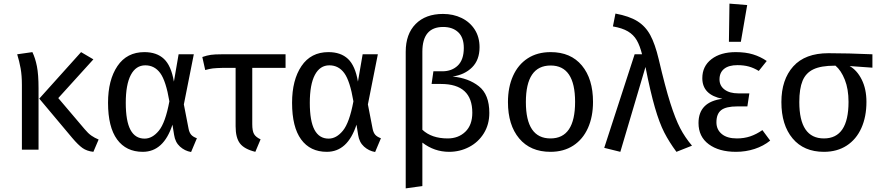

<svg xmlns="http://www.w3.org/2000/svg" viewBox="-20 -827 4868 1061"><path d="M193 -339V0H101V-357Q101 -410 94 -449Q87 -488 75 -527L159 -539Q175 -506 184 -460.5Q193 -415 193 -339ZM302 -285 448 -113Q467 -90 485 -77.5Q503 -65 525 -56L496 12Q460 8 436 -9Q412 -26 379 -65L197 -282L428 -539L496 -499Z M941 -376 967 -527H1051L996 -250L1022 -116Q1026 -95 1036 -83Q1046 -71 1068 -63L1036 13Q1001 7 974.5 -17Q948 -41 942 -82L933 -138Q884 12 769 12Q677 12 627 -56.5Q577 -125 577 -259Q577 -385 629 -462Q681 -539 778 -539Q846 -539 886 -501.5Q926 -464 941 -376ZM675 -259Q675 -158 701 -109.5Q727 -61 779 -61Q822 -61 858 -105Q894 -149 916 -267Q897 -380 865.5 -423Q834 -466 783 -466Q731 -466 703 -413Q675 -360 675 -259Z M1374 -452V-141Q1374 -103 1384 -86Q1394 -69 1420 -57L1391 12Q1330 -3 1306 -34.5Q1282 -66 1282 -129V-452H1213Q1174 -451 1156.5 -449Q1139 -447 1114 -440L1098 -512Q1124 -521 1145.5 -524Q1167 -527 1205 -527H1558V-452Z M1958 -376 1984 -527H2068L2013 -250L2039 -116Q2043 -95 2053 -83Q2063 -71 2085 -63L2053 13Q2018 7 1991.5 -17Q1965 -41 1959 -82L1950 -138Q1901 12 1786 12Q1694 12 1644 -56.5Q1594 -125 1594 -259Q1594 -385 1646 -462Q1698 -539 1795 -539Q1863 -539 1903 -501.5Q1943 -464 1958 -376ZM1692 -259Q1692 -158 1718 -109.5Q1744 -61 1796 -61Q1839 -61 1875 -105Q1911 -149 1933 -267Q1914 -380 1882.5 -423Q1851 -466 1800 -466Q1748 -466 1720 -413Q1692 -360 1692 -259Z M2684 -203Q2684 -139 2653.5 -90Q2623 -41 2572 -14.5Q2521 12 2462 12Q2380 12 2314 -39V201L2222 214V-541Q2222 -639 2277 -694.5Q2332 -750 2428 -750Q2485 -750 2531 -727.5Q2577 -705 2603.5 -663.5Q2630 -622 2630 -566Q2630 -496 2589 -455Q2548 -414 2481 -404Q2568 -396 2626 -350.5Q2684 -305 2684 -203ZM2590 -204Q2590 -363 2417 -363H2365L2375 -433H2424Q2477 -433 2510 -465Q2543 -497 2543 -562Q2543 -620 2512 -649Q2481 -678 2429 -678Q2314 -678 2314 -541V-110Q2365 -62 2454 -62Q2513 -62 2551.5 -99Q2590 -136 2590 -204Z M3257 -264Q3257 -182 3229 -119.5Q3201 -57 3148 -22.5Q3095 12 3022 12Q2911 12 2849 -62Q2787 -136 2787 -263Q2787 -345 2815 -407.5Q2843 -470 2896 -504.5Q2949 -539 3023 -539Q3134 -539 3195.5 -465Q3257 -391 3257 -264ZM2886 -263Q2886 -62 3022 -62Q3158 -62 3158 -264Q3158 -465 3023 -465Q2886 -465 2886 -263Z M3620 -500Q3656 -346 3684 -258Q3712 -170 3738.5 -119Q3765 -68 3804 -22L3718 12Q3678 -42 3651 -94.5Q3624 -147 3599 -233Q3574 -319 3547 -457L3408 12L3319 -10L3487 -527H3528Q3516 -575 3498.5 -605Q3481 -635 3450 -653.5Q3419 -672 3367 -681L3381 -752Q3457 -738 3502 -710Q3547 -682 3573.5 -633Q3600 -584 3620 -500Z M4217 -490 4173 -435Q4145 -452 4117.5 -459.5Q4090 -467 4055 -467Q4007 -467 3981.5 -446.5Q3956 -426 3956 -388Q3956 -353 3984 -332Q4012 -311 4060 -311H4121L4110 -239H4054Q3992 -239 3965.5 -218.5Q3939 -198 3939 -151Q3939 -111 3968.5 -86.5Q3998 -62 4052 -62Q4092 -62 4126 -73.5Q4160 -85 4193 -108L4236 -50Q4199 -20 4150 -4Q4101 12 4047 12Q3953 12 3896.5 -30Q3840 -72 3840 -147Q3840 -264 3972 -281Q3861 -303 3861 -395Q3861 -461 3911.5 -500Q3962 -539 4046 -539Q4100 -539 4141 -526.5Q4182 -514 4217 -490ZM4109 -799 4074 -596H4008L4011 -807Z M4801 -453 4675 -462Q4716 -439 4742 -387Q4768 -335 4768 -264Q4768 -182 4740 -119.5Q4712 -57 4659 -22.5Q4606 12 4533 12Q4422 12 4360 -62Q4298 -136 4298 -263Q4298 -387 4363.5 -460Q4429 -533 4558 -533Q4665 -533 4801 -527ZM4669 -264Q4669 -335 4648.5 -386.5Q4628 -438 4597 -464H4592Q4517 -464 4475 -444Q4433 -424 4415 -380.5Q4397 -337 4397 -263Q4397 -62 4533 -62Q4669 -62 4669 -264Z"/></svg>

Font: FiraGOUPP
Style: Medium
Weight: 400
Designer: bBox Type
Foundry: bBox Type GmbH
Version: Version 1.001